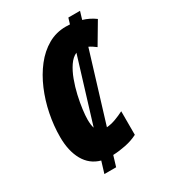

<svg xmlns="http://www.w3.org/2000/svg" viewBox="-200 -865 934 1044"><g transform="rotate(-30 266.5 -342.5)"><path d="M142.1 75.2 164.1 2.9Q100.1 -14.6 67.1 -73.2Q34.2 -131.8 34.2 -219.2Q34.2 -290 48.6 -361.8Q63 -433.6 90.6 -498.5Q118.2 -563.5 158 -614.5Q197.8 -665.5 248.8 -694.8Q299.8 -724.1 360.8 -724.1Q374 -724.1 386.7 -723.1L397.9 -759.8H471.2L456.5 -710.9Q476.6 -705.1 496.1 -695.6Q515.6 -686 533.2 -672.9L455.1 -541Q432.1 -559.1 412.6 -567.9L281.2 -138.2Q309.6 -140.6 337.4 -150.9Q365.2 -161.1 392.1 -174.8V-26.9Q357.9 -9.3 316.4 -0.7Q274.9 7.8 235.8 9.3L215.8 75.2ZM210.9 -227.1Q210.9 -192.9 217.8 -172.4L340.3 -572.3Q313.5 -560.5 292.5 -529.5Q271.5 -498.5 256.1 -457Q240.7 -415.5 230.7 -371.6Q220.7 -327.6 215.8 -289.3Q210.9 -251 210.9 -227.1Z"/></g></svg>

Font: Open Sans Condensed ExtraBold
Style: Italic
Weight: 800
Width: 3
Italic angle: -12°
Designer: Monotype Design Team
Foundry: Monotype Imaging Inc.
Version: Version 3.003; ttfautohint (v1.8.4)